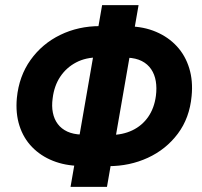

<svg xmlns="http://www.w3.org/2000/svg" viewBox="-20 -731 789 751"><path d="M404.3 -81.1 293 -82Q234.4 -83 186.8 -102.1Q139.2 -121.1 105.5 -155.8Q71.8 -190.4 56.2 -239Q40.5 -287.6 45.9 -347.2Q54.2 -433.1 99.6 -496.6Q145 -560.1 215.8 -594.5Q286.6 -628.9 371.1 -628.9L483.4 -627.9Q542.5 -627 590.6 -606.4Q638.7 -585.9 671.9 -549.8Q705.1 -513.7 720.2 -464.1Q735.4 -414.6 729.5 -355.5Q721.7 -269.5 675.5 -208Q629.4 -146.5 558.3 -113.8Q487.3 -81.1 404.3 -81.1ZM298.8 -204.6 412.1 -203.1Q459.5 -203.1 497.6 -221.2Q535.6 -239.3 559.6 -273.7Q583.5 -308.1 589.8 -356Q593.8 -386.7 589.4 -413.3Q585 -439.9 571.3 -460.2Q557.6 -480.5 534.7 -492.2Q511.7 -503.9 479 -505.4L365.2 -506.3Q315.9 -506.8 277.8 -486.8Q239.7 -466.8 215.8 -431.2Q191.9 -395.5 186 -346.7Q181.6 -315.9 186.8 -290.3Q191.9 -264.6 206.1 -245.8Q220.2 -227.1 243.4 -216.3Q266.6 -205.6 298.8 -204.6ZM522 -710.9 398.4 0H255.9L379.4 -710.9Z"/></svg>

Font: Roboto
Style: Bold Italic
Weight: 700
Italic angle: -12°
Designer: Christian Robertson
Foundry: Google
Version: Version 3.0